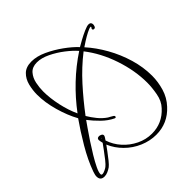

<svg xmlns="http://www.w3.org/2000/svg" viewBox="-182 -721 897 897"><g transform="rotate(-45 266.5 -272.5)"><path d="M338 55Q297 55 257 38Q217 21 186.5 -9.5Q156 -40 140 -78Q134 -70 121 -52Q108 -34 94.5 -17.5Q81 -1 73 5Q63 12 51.5 17Q40 22 29 22Q2 22 2 -5Q2 -12 4 -18.5Q6 -25 8 -32Q28 -88 64 -149Q100 -210 134 -258Q109 -303 92.5 -361.5Q76 -420 76 -471Q76 -501 83.5 -531Q91 -561 111 -580.5Q131 -600 167 -600Q202 -600 241 -582Q280 -564 316 -538Q352 -512 375 -487Q385 -493 406 -504.5Q427 -516 447.5 -525Q468 -534 478 -534Q494 -534 494 -518Q494 -514 491.5 -507Q489 -500 482 -500Q474 -500 474 -507Q474 -510 476.5 -512.5Q479 -515 479 -516Q479 -519 477 -519Q469 -519 450.5 -509.5Q432 -500 414 -488.5Q396 -477 389 -472Q426 -431 455.5 -378.5Q485 -326 502 -268.5Q519 -211 519 -154Q519 -114 507 -73.5Q495 -33 466 -2Q414 55 338 55ZM148 -276Q192 -335 245.5 -386Q299 -437 360 -477Q341 -499 310.5 -522.5Q280 -546 246 -562.5Q212 -579 182 -579Q151 -579 134.5 -560Q118 -541 112.5 -514Q107 -487 107 -462Q107 -418 118 -367.5Q129 -317 148 -276ZM327 37Q396 37 443 -15Q466 -39 473 -77.5Q480 -116 480 -147Q480 -227 451.5 -312Q423 -397 373 -461Q314 -415 262.5 -358Q211 -301 166 -241Q179 -219 196 -198Q213 -177 235 -162Q240 -159 246 -156Q252 -153 258 -149Q260 -148 261.5 -146Q263 -144 263 -142Q263 -136 258 -136Q256 -136 254 -137Q225 -151 200 -175.5Q175 -200 155 -226Q148 -216 132.5 -194Q117 -172 98.5 -144Q80 -116 62.5 -87Q45 -58 34 -35Q23 -12 23 0Q23 7 30 7Q37 7 47.5 2Q58 -3 63 -7Q71 -13 85.5 -31Q100 -49 114 -68.5Q128 -88 134 -96Q133 -101 131.5 -107Q130 -113 130 -118Q130 -130 144 -130Q149 -130 156 -126.5Q163 -123 163 -116Q163 -112 158 -104.5Q153 -97 151 -94Q163 -57 189.5 -27.5Q216 2 252 19.5Q288 37 327 37ZM145 -114V-118L143 -115Q145 -115 145 -114Z"/></g></svg>

Font: Sassy Frass
Style: Regular
Weight: 400
Designer: Robert E. Leuschke
Foundry: Robert E. Leuschke
Version: Version 1.010; ttfautohint (v1.8.3)